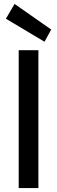

<svg xmlns="http://www.w3.org/2000/svg" viewBox="-20 -955 291 975"><path d="M75 0V-700H175V0ZM206 -743 10 -860 54 -935 240 -805Z"/></svg>

Font: DM Sans 10pt Medium
Style: Regular
Weight: 500
Version: Version 4.004;gftools[0.9.30]